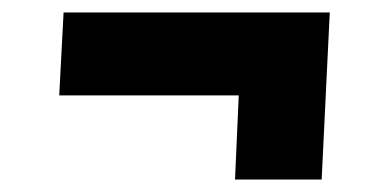

<svg xmlns="http://www.w3.org/2000/svg" viewBox="-20 -419 622 308"><path d="M357 -131 363 -266H75L82 -399H509L496 -131Z"/></svg>

Font: Literata ExtraBold
Style: Italic
Weight: 800
Italic angle: -2°
Designer: Latin by Veronika Burian and Jose Scaglione. Greek by Irene Vlachou. Cyrillic by Vera Evstafieva
Foundry: TypeTogether
Version: Version 3.002